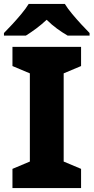

<svg xmlns="http://www.w3.org/2000/svg" viewBox="-30 -951 473 971"><path d="M380 0H33V-97L121 -134V-580L33 -617V-714H380V-617L292 -580V-134L380 -97ZM298 -931Q312 -908 335 -880.5Q358 -853 381.5 -827.5Q405 -802 423 -784V-771H312Q286 -786 258.5 -806Q231 -826 206 -851Q179 -826 153.5 -807Q128 -788 101 -771H-10V-784Q9 -803 32.5 -828.5Q56 -854 78.5 -881Q101 -908 115 -931Z"/></svg>

Font: Noto Sans Malayalam ExtraBold
Style: Regular
Weight: 800
Designer: Jelle Bosma - Monotype Design Team
Foundry: Monotype Imaging Inc.
Version: Version 2.104; ttfautohint (v1.8.4.7-5d5b)